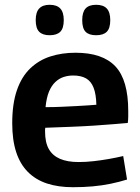

<svg xmlns="http://www.w3.org/2000/svg" viewBox="-20 -771 584 801"><path d="M284 10Q223 10 176 -5.5Q129 -21 96.5 -53.5Q64 -86 47.5 -136.5Q31 -187 31 -257Q31 -338 50.5 -394.5Q70 -451 106 -485.5Q142 -520 190 -535.5Q238 -551 295 -551Q408 -551 461.5 -494Q515 -437 515 -308Q515 -299 515 -285Q515 -271 513 -258Q490 -256 454 -253Q418 -250 373 -247Q328 -244 276 -242Q224 -240 169 -238Q168 -235 168 -231Q168 -227 168 -223Q168 -177 183.5 -149.5Q199 -122 230 -108.5Q261 -95 308 -95Q338 -95 369.5 -98.5Q401 -102 432.5 -107.5Q464 -113 494 -120L510 -22Q478 -12 442 -4.5Q406 3 367 6.5Q328 10 284 10ZM170 -324Q205 -324 237.5 -325.5Q270 -327 299 -328.5Q328 -330 349 -331.5Q370 -333 382 -334Q381 -378 370.5 -405Q360 -432 339 -444Q318 -456 285 -456Q265 -456 246 -450Q227 -444 211 -429Q195 -414 184.5 -389Q174 -364 170 -324ZM381 -624Q351 -624 337 -638.5Q323 -653 323 -687Q323 -720 337 -735.5Q351 -751 381 -751Q411 -751 425.5 -735.5Q440 -720 440 -687Q440 -653 425.5 -638.5Q411 -624 381 -624ZM187 -624Q158 -624 143.5 -638.5Q129 -653 129 -687Q129 -720 143.5 -735.5Q158 -751 187 -751Q217 -751 231.5 -735.5Q246 -720 246 -687Q246 -653 231.5 -638.5Q217 -624 187 -624Z"/></svg>

Font: Georama ExtraCondensed Thin SemiBold
Style: Regular
Weight: 600
Version: Version 1.001